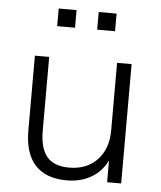

<svg xmlns="http://www.w3.org/2000/svg" viewBox="-52 -751 672 803"><g transform="rotate(5 284.5 -349.5)"><path d="M486 -501V0H427V-91Q403 -43 359 -18Q315 7 258 7Q170 7 125 -42Q80 -91 80 -187V-501H140V-191Q140 -117 170 -82Q200 -47 263 -47Q337 -47 381 -93.5Q425 -140 425 -217V-501ZM237 -706V-632H162V-706ZM405 -706V-632H330V-706Z"/></g></svg>

Font: Muli Light
Style: Regular
Weight: 300
Designer: Vernon Adams
Foundry: Vernon Adams
Version: Version 2.100